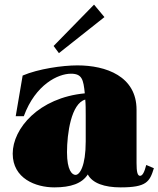

<svg xmlns="http://www.w3.org/2000/svg" viewBox="-20 -796 686 831"><path d="M215 15C287 15 335 -2 360 -41C380 -3 432 15 502 15C614 15 628 -9 646 -68L613 -82C605 -51 597 -35 586 -35C575 -35 571 -53 571 -90V-321C571 -466 439 -513 315 -513C250 -513 146 -498 78 -469L48 -293H83C134 -432 233 -477 287 -477C335 -477 341 -452 347 -392C148 -373 35 -240 35 -131C35 -23 135 15 215 15ZM307 -39C292 -39 270 -59 270 -137C270 -218 288 -348 349 -365C351 -345 351 -322 351 -296V-184C351 -77 325 -39 307 -39ZM432 -722 387 -776 212 -597 235 -566Z"/></svg>

Font: Sprat Condensed Black
Style: Regular
Weight: 900
Designer: Ethan Nakache
Foundry: Collletttivo
Version: Version 2.000;Glyphs 3.2 (3217)